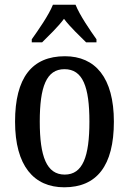

<svg xmlns="http://www.w3.org/2000/svg" viewBox="-20 -786 549 816"><path d="M115 -619V-606H159C188 -635 226 -671 252 -706C278 -671 318 -634 346 -606H390V-619C363 -657 319 -721 301 -766H205C187 -721 142 -657 115 -619ZM253 10C391 10 464 -81 464 -269C464 -456 385 -547 256 -547C116 -547 44 -456 44 -269C44 -81 124 10 253 10ZM255 -44C178 -44 149 -121 149 -269C149 -417 177 -492 254 -492C332 -492 360 -417 360 -269C360 -121 332 -44 255 -44Z"/></svg>

Font: Noto Serif Myanmar Condensed Medium
Style: Regular
Weight: 500
Width: 3
Designer: Ben Mitchell and the Monotype Design Team
Foundry: Monotype Imaging Inc.
Version: Version 2.106